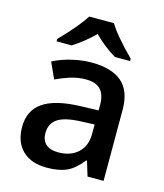

<svg xmlns="http://www.w3.org/2000/svg" viewBox="-115 -852 810 949"><g transform="rotate(15 290.0 -378.0)"><path d="M419.9 0 397 -75.2H393.1Q354 -25.9 314.5 -8.1Q274.9 9.8 212.9 9.8Q133.3 9.8 88.6 -33.2Q43.9 -76.2 43.9 -154.8Q43.9 -238.3 106 -280.8Q168 -323.2 294.9 -327.1L388.2 -330.1V-358.9Q388.2 -410.6 364 -436.3Q339.8 -461.9 289.1 -461.9Q247.6 -461.9 209.5 -449.7Q171.4 -437.5 136.2 -420.9L99.1 -502.9Q143.1 -525.9 195.3 -537.8Q247.6 -549.8 293.9 -549.8Q397 -549.8 449.5 -504.9Q502 -460 502 -363.8V0ZM249 -78.1Q311.5 -78.1 349.4 -113Q387.2 -147.9 387.2 -210.9V-257.8L317.9 -254.9Q236.8 -252 200 -227.8Q163.1 -203.6 163.1 -153.8Q163.1 -117.7 184.6 -97.9Q206.1 -78.1 249 -78.1ZM397.5 -606Q337.4 -641.6 286.1 -693.8Q235.8 -643.6 176.3 -606H99.1V-618.2Q192.4 -714.8 223.1 -766.1H350.1Q380.9 -712.4 475.1 -618.2V-606Z"/></g></svg>

Font: CAA NEO Sans SemiBold
Style: Regular
Weight: 600
Version: Version 1.10